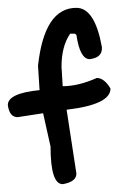

<svg xmlns="http://www.w3.org/2000/svg" viewBox="-20 -470 310 490"><path d="M175 -450Q222 -450 240 -350V-346Q240 -323 209 -319Q184 -319 175 -381L171 -384H159Q137 -352 137 -300L140 -250Q180 -250 227 -271Q246 -271 262 -244Q262 -203 150 -190L175 -27Q175 -6 140 0Q109 0 109 -96L90 -181L25 -171Q4 -171 0 -202Q0 -232 81 -240L77 -302Q93 -450 175 -450Z"/></svg>

Font: Just Me Again Down Here
Style: Regular
Weight: 400
Designer: Kimberly Geswein
Foundry: Kimberly Geswein
Version: Version 1.002 2007